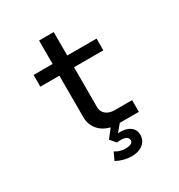

<svg xmlns="http://www.w3.org/2000/svg" viewBox="-200 -794 1060 1135"><g transform="rotate(-30 330.0 -226.5)"><path d="M105 -420H235V-136C235 -70 279 -19 345 -4L300 54L332 92C383 86 410 96 410 122C410 140 391 149 358 149C333 149 310 142 289 128L265 180C299 198 334 207 368 207C432 207 475 173 475 122C475 71 431 43 365 48L405 0H535V-80H415C368 -80 335 -107 335 -146V-420H535V-500H335V-660H235V-500H105Z"/></g></svg>

Font: Uncut Plan8
Style: Regular
Weight: 400
Designer: Kasper Nordkvist
Foundry: UNCUT.wtf
Version: Version 1.002;Glyphs 3.1.2 (3151)